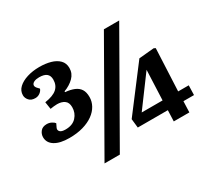

<svg xmlns="http://www.w3.org/2000/svg" viewBox="-140 -949 1305 1195"><g transform="rotate(-30 512.5 -351.5)"><path d="M301 11 715 -714H825L411 11ZM922 -148H998L996 -79H920L917 0H805L808 -79H592L585 -143L816 -447L924 -457L936 -451ZM810 -148 819 -363 660 -148ZM409 -613Q409 -574 381 -546Q353 -518 310 -502V-496Q347 -493 373.5 -482Q400 -471 413.5 -450Q427 -429 427 -394Q427 -362 411 -333Q395 -304 364.5 -282Q334 -260 290.5 -247.5Q247 -235 192 -235Q125 -235 88 -258Q51 -281 51 -321Q51 -344 66 -362.5Q81 -381 111 -381Q130 -381 145.5 -372.5Q161 -364 166 -356L154 -331Q147 -316 157.5 -304.5Q168 -293 197 -293Q248 -293 275 -322.5Q302 -352 302 -393Q302 -427 281.5 -441.5Q261 -456 229 -456Q218 -456 205 -454.5Q192 -453 180 -451L172 -503Q232 -512 259 -536Q286 -560 286 -601Q286 -629 269 -643Q252 -657 216 -657Q194 -657 180 -650.5Q166 -644 163 -633Q160 -622 171 -609L186 -593Q181 -578 166 -567Q151 -556 132 -556Q103 -556 88 -573Q73 -590 73 -610Q73 -642 97 -664.5Q121 -687 161 -699.5Q201 -712 249 -712Q293 -712 329 -702Q365 -692 387 -670Q409 -648 409 -613Z"/></g></svg>

Font: Literata
Style: Bold Italic
Weight: 700
Italic angle: -2°
Designer: Latin by Veronika Burian and Jose Scaglione. Greek by Irene Vlachou. Cyrillic by Vera Evstafieva
Foundry: TypeTogether
Version: Version 3.103;gftools[0.9.29]